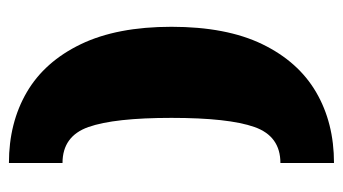

<svg xmlns="http://www.w3.org/2000/svg" viewBox="-189 -434 768 430"><g transform="rotate(90 195.0 -219.0)"><path d="M345 145Q255 145 186.5 105Q118 65 79 -16Q40 -97 40 -219Q40 -342 79 -422.5Q118 -503 186.5 -543Q255 -583 345 -583V-463Q285 -463 264.5 -405Q244 -347 244 -219Q244 -91 264.5 -33Q285 25 345 25Z"/></g></svg>

Font: Rokkitt SemiBold Black
Style: Regular
Weight: 900
Version: Version 3.103